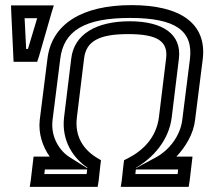

<svg xmlns="http://www.w3.org/2000/svg" viewBox="-20 -704 813 749"><path d="M462 -64 455 0 451 25H476H691H716L720 0L728 -68L731 -93H706H668C704 -131 735 -182 741 -236L771 -474C787 -611 686 -684 493 -684C301 -684 181 -611 165 -474L135 -236C129 -182 147 -131 174 -93H136H111L108 -68L100 0L96 25H121H336H361L365 0L372 -64L374 -79L362 -86C309 -117 270 -168 280 -247L308 -476C316 -542 364 -571 480 -571C596 -571 636 -542 628 -476L600 -247C590 -168 539 -117 478 -86L464 -79L462 -64ZM510 -43H595H675L673 -25H508L510 -43ZM320 -43 318 -25H153L155 -43H235H320ZM511 -50C575 -87 639 -155 650 -247L678 -476C689 -570 616 -621 486 -621C355 -621 269 -570 258 -476L230 -247C219 -155 266 -87 321 -50L320 -48L253 -90C212 -115 177 -170 185 -236L215 -474C228 -584 310 -634 487 -634C665 -634 734 -584 721 -474L691 -236C683 -170 635 -115 588 -90L510 -48L511 -50ZM132 -484 181 -654 190 -683H160H52H23L24 -654L32 -484L33 -463H54H104H125L132 -484ZM89 -513H82L76 -633H125L89 -513Z"/></svg>

Font: Gamestation Display Outline
Style: Italic
Weight: 400
Designer: Jonas Hecksher
Foundry: Jonas Hecksher, Playtypeª, e-types AS
Version: Version 1.003